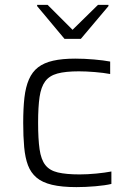

<svg xmlns="http://www.w3.org/2000/svg" viewBox="-20 -758 531 786"><path d="M293 8Q233 8 193 -1.5Q153 -11 129.5 -31Q106 -51 94.5 -81.5Q83 -112 79 -155.5Q75 -199 75 -255Q75 -315 80 -358.5Q85 -402 98.5 -433Q112 -464 136 -482.5Q160 -501 197.5 -509.5Q235 -518 288 -518Q325 -518 365 -514.5Q405 -511 431 -506V-455Q405 -460 368.5 -463Q332 -466 303 -466Q248 -466 215 -457Q182 -448 165 -425Q148 -402 142 -361Q136 -320 136 -256Q136 -189 142 -147Q148 -105 165.5 -82.5Q183 -60 217 -52Q251 -44 306 -44Q338 -44 374 -47.5Q410 -51 436 -56V-5Q411 1 370.5 4.5Q330 8 293 8ZM244 -599 132 -733V-738H175L277 -636L381 -738H424V-733L311 -599Z"/></svg>

Font: Saira SemiExpanded Light
Style: Regular
Weight: 300
Width: 6
Designer: Hector Gatti with collaboration of the Omnibus-Type team
Foundry: Omnibus-Type
Version: Version 1.101